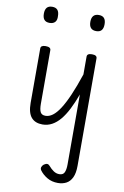

<svg xmlns="http://www.w3.org/2000/svg" viewBox="-121 -855 847 1314"><g transform="rotate(10 302.5 -197.5)"><path d="M378 393Q336 393 303.5 374Q271 355 251 327Q244 316 248 305Q252 294 262 286Q277 276 286.5 277.5Q296 279 304 289Q319 307 337.5 319.5Q356 332 377 332Q404 332 413 312Q422 292 422 257V-230Q400 -170 376.5 -124Q353 -78 327 -47Q301 -16 270.5 0.5Q240 17 205 17Q180 17 160.5 9.5Q141 2 127.5 -13.5Q114 -29 107 -54Q100 -79 100 -114V-493Q100 -504 108.5 -509.5Q117 -515 134 -515Q152 -515 161 -509.5Q170 -504 170 -493V-121Q170 -81 179.5 -63Q189 -45 215 -45Q240 -45 264.5 -63Q289 -81 314 -119.5Q339 -158 366 -220Q393 -282 422 -369V-493Q422 -504 430.5 -509.5Q439 -515 456 -515Q474 -515 482.5 -509.5Q491 -504 491 -493V254Q491 305 476.5 335.5Q462 366 436.5 379.5Q411 393 378 393ZM132 -676Q107 -676 95 -690Q83 -704 83 -732Q83 -760 95 -774Q107 -788 132 -788Q157 -788 169 -774Q181 -760 181 -732Q183 -704 170 -690Q157 -676 132 -676ZM456 -676Q431 -676 418.5 -690Q406 -704 406 -732Q406 -760 418.5 -774Q431 -788 456 -788Q481 -788 493 -774Q505 -760 505 -732Q505 -704 493 -690Q481 -676 456 -676Z"/></g></svg>

Font: Playwrite GB S Light
Style: Regular
Weight: 300
Designer: Veronika Burian, José Scaglione
Foundry: TypeTogether
Version: Version 1.002